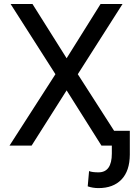

<svg xmlns="http://www.w3.org/2000/svg" viewBox="-20 -731 687 964"><path d="M631.8 -74.2V45.4Q631.3 127.4 589.8 170.4Q548.3 213.4 474.6 213.4Q445.8 213.4 420.4 204.6L427.2 127.9Q441.9 134.3 474.6 134.3Q541.5 134.3 541.5 39.6V-74.2ZM314.5 -438.5 484.9 -710.9H595.2L370.6 -358.4L600.6 0H489.3L314.5 -277.3L138.7 0H27.8L258.3 -358.4L33.2 -710.9H143.1Z"/></svg>

Font: Mardoto
Style: Regular
Weight: 400
Designer: Christian Robertson, Vahan Hovhannisyan
Foundry: Google
Version: Version 1.000